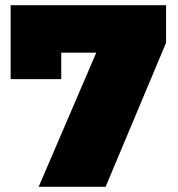

<svg xmlns="http://www.w3.org/2000/svg" viewBox="-20 -720 685 740"><path d="M387 0H129L351 -517H216V-415H21V-700H620V-555Z"/></svg>

Font: Montserrat-Alt1 Black
Style: Regular
Weight: 900
Designer: Differentunic
Foundry: Differentunic
Version: Version 7.222